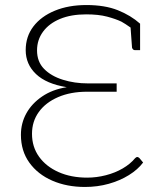

<svg xmlns="http://www.w3.org/2000/svg" viewBox="-20 -734 632 762"><path d="M317 8Q245 8 187.5 -17Q130 -42 96.5 -88.5Q63 -135 63 -199Q63 -245 84.5 -284Q106 -323 147 -351Q188 -379 245 -388Q164 -401 123 -440Q82 -479 82 -535Q82 -589 112.5 -629Q143 -669 197.5 -691.5Q252 -714 323 -714Q396 -714 447.5 -693.5Q499 -673 536 -640L526 -624Q523 -619 520 -617.5Q517 -616 514 -616Q510 -616 494 -627.5Q478 -639 462 -648Q439 -659 405 -668Q371 -677 322 -677Q262 -677 218.5 -659Q175 -641 151 -608.5Q127 -576 127 -534Q127 -489 155 -460.5Q183 -432 229.5 -417.5Q276 -403 329 -403H443V-370H326Q260 -370 210.5 -348.5Q161 -327 134 -289.5Q107 -252 107 -203Q107 -151 135 -112Q163 -73 212.5 -51Q262 -29 326 -29Q363 -29 400 -38.5Q437 -48 467 -65.5Q497 -83 516 -106Q519 -109 521 -110Q523 -111 525 -111Q528 -111 533 -107L548 -89Q527 -61 491.5 -39Q456 -17 411.5 -4.5Q367 8 317 8ZM536 -576 511 -617 536 -640ZM497 -641 536 -628V-535H515Q511 -535 508 -538Q505 -541 504 -545Z"/></svg>

Font: Aleo ExtraLight
Style: Regular
Weight: 250
Designer: Alessio Laiso
Foundry: Alessio Laiso
Version: Version 2.001;gftools[0.9.29]